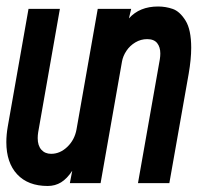

<svg xmlns="http://www.w3.org/2000/svg" viewBox="-28 -578 648 606"><path d="M-8 -129.5Q-8 -152.5 -3.5 -178.5L62 -550H161L92.5 -160.5Q91 -151 91 -142Q91 -118.5 102.5 -105.5Q114 -92.5 133.5 -92.5Q161.5 -92.5 184.5 -114.5Q207.5 -136.5 213.5 -169.5L280.5 -550H386L379 -520Q412.5 -557.5 471 -557.5Q495 -557.5 517.2 -549.8Q539.5 -542 557.5 -513.2Q575.5 -484.5 575.5 -427Q575.5 -391.5 567.5 -345L506.5 0H407.5L476.5 -391Q478 -401 478 -409Q478 -429.5 468 -442Q458 -454.5 436.5 -454.5Q416.5 -454.5 399.2 -444.2Q382 -434 371 -417.5Q360 -401 357 -383.5L289.5 0H192.5L200 -39Q183.5 -14 164.8 -2.5Q146 9 122.5 9Q60.5 9 26.2 -27.8Q-8 -64.5 -8 -129.5Z"/></svg>

Font: JuliaMono Medium
Style: Italic
Weight: 500
Italic angle: -9°
Monospace: yes
Designer: cormullion
Foundry: corm
Version: Version 0.054; ttfautohint (v1.8.4)